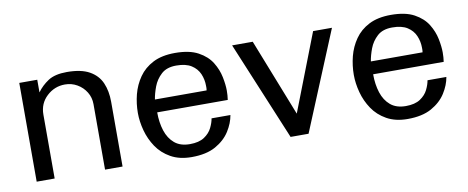

<svg xmlns="http://www.w3.org/2000/svg" viewBox="-48 -633 2030 832"><g transform="rotate(-10 967.0 -216.5)"><path d="M437.5 0V-285.2Q437.5 -332 421.9 -368.2Q406.2 -404.3 369.6 -424.8Q333 -445.3 270.5 -445.3Q217.8 -445.3 188 -425.8Q158.2 -406.2 138.7 -378.9V-434.6H59.6V0H138.7V-281.2Q138.7 -330.1 172.9 -361.8Q207 -393.6 252.9 -393.6Q282.2 -393.6 306.6 -379.4Q331.1 -365.2 345.7 -341.3Q360.4 -317.4 360.4 -288.1V0Z M853.5 -261.7H626Q629.9 -287.1 641.1 -316.9Q652.3 -346.7 676.3 -368.7Q700.2 -390.6 742.2 -390.6Q784.2 -390.6 808.6 -375Q833 -359.4 843.8 -334.5Q854.5 -309.6 854.5 -281.2Q854.5 -276.4 854.5 -271.5Q854.5 -266.6 853.5 -261.7ZM936.5 -138.7H853.5Q850.6 -120.1 839.8 -98.1Q829.1 -76.2 805.7 -60.5Q782.2 -44.9 742.2 -44.9Q700.2 -44.9 674.8 -66.4Q649.4 -87.9 637.7 -124Q626 -160.2 626 -205.1H936.5Q939.5 -224.6 939.5 -246.1Q939.5 -271.5 932.6 -305.7Q925.8 -339.8 906.2 -371.6Q886.7 -403.3 848.1 -424.3Q809.6 -445.3 746.1 -445.3Q688.5 -445.3 649.4 -425.3Q610.4 -405.3 586.9 -371.6Q563.5 -337.9 553.2 -297.9Q543 -257.8 543 -216.8Q543 -179.7 553.7 -139.6Q564.5 -99.6 587.4 -65.4Q610.4 -31.2 648.4 -9.8Q686.5 11.7 740.2 11.7Q804.7 11.7 845.7 -11.2Q886.7 -34.2 908.7 -68.8Q930.7 -103.5 936.5 -138.7Z M1435.5 -434.6H1352.5L1220.7 -94.7L1086.9 -434.6H996.1L1176.8 0H1255.9Z M1803.7 -261.7H1576.2Q1580.1 -287.1 1591.3 -316.9Q1602.5 -346.7 1626.5 -368.7Q1650.4 -390.6 1692.4 -390.6Q1734.4 -390.6 1758.8 -375Q1783.2 -359.4 1793.9 -334.5Q1804.7 -309.6 1804.7 -281.2Q1804.7 -276.4 1804.7 -271.5Q1804.7 -266.6 1803.7 -261.7ZM1886.7 -138.7H1803.7Q1800.8 -120.1 1790 -98.1Q1779.3 -76.2 1755.9 -60.5Q1732.4 -44.9 1692.4 -44.9Q1650.4 -44.9 1625 -66.4Q1599.6 -87.9 1587.9 -124Q1576.2 -160.2 1576.2 -205.1H1886.7Q1889.6 -224.6 1889.6 -246.1Q1889.6 -271.5 1882.8 -305.7Q1876 -339.8 1856.4 -371.6Q1836.9 -403.3 1798.3 -424.3Q1759.8 -445.3 1696.3 -445.3Q1638.7 -445.3 1599.6 -425.3Q1560.5 -405.3 1537.1 -371.6Q1513.7 -337.9 1503.4 -297.9Q1493.2 -257.8 1493.2 -216.8Q1493.2 -179.7 1503.9 -139.6Q1514.6 -99.6 1537.6 -65.4Q1560.5 -31.2 1598.6 -9.8Q1636.7 11.7 1690.4 11.7Q1754.9 11.7 1795.9 -11.2Q1836.9 -34.2 1858.9 -68.8Q1880.9 -103.5 1886.7 -138.7Z"/></g></svg>

Font: Namkio Khamti
Style: Regular
Weight: 400
Designer: Debbi Hosken
Foundry: SIL International
Version: Version 3.917